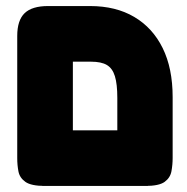

<svg xmlns="http://www.w3.org/2000/svg" viewBox="-20 -606 618 635"><path d="M129 9Q83 9 64 -4.5Q45 -18 41 -39Q37 -60 37 -83V-487Q37 -539 61.5 -562.5Q86 -586 139 -586H278Q363 -586 424 -550Q485 -514 518 -447Q551 -380 551 -285V-84Q551 -61 547 -39.5Q543 -18 524.5 -4.5Q506 9 460 9Q415 9 396 -3.5Q377 -16 372.5 -36Q368 -56 368 -77V-282Q368 -328 360 -354Q352 -380 333.5 -391Q315 -402 281 -402H221V-84Q221 -60 217 -39Q213 -18 194 -4.5Q175 9 129 9ZM120 9 121 -175H468L469 9Z"/></svg>

Font: Fredoka SemiCondensed
Style: Bold
Weight: 700
Width: 4
Designer: Ben Nathan
Foundry: Milena B. Brandão, Ben Nathan
Version: Version 2.001